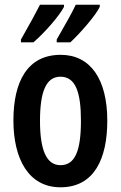

<svg xmlns="http://www.w3.org/2000/svg" viewBox="-20 -786 514 816"><path d="M404 -757V-766H302C289 -737 256 -679 221 -618V-606H279C322 -646 388 -722 404 -757ZM252 -757V-766H150C136 -738 105 -681 69 -618V-606H122C172 -649 234 -721 252 -757ZM436 -273C436 -450 364 -553 238 -553C97 -553 37 -440 37 -274C37 -113 100 10 237 10C382 10 436 -114 436 -273ZM150 -272C150 -397 176 -460 237 -460C301 -460 324 -394 324 -273C324 -145 299 -84 237 -84C177 -84 150 -149 150 -272Z"/></svg>

Font: Noto Sans Hebrew ExtraCondensed SemiBold
Style: Regular
Weight: 600
Width: 2
Designer: Ben Nathan
Foundry: Google LLC
Version: Version 3.001